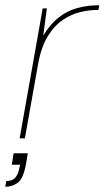

<svg xmlns="http://www.w3.org/2000/svg" viewBox="-48 -528 399 733"><path d="M27 0 115 -496H131L117 -392Q143 -435 175 -460.5Q207 -486 246 -497Q285 -508 331 -508L328 -490H322Q295 -490 261 -482.5Q227 -475 194 -453.5Q161 -432 135 -390.5Q109 -349 97 -281L47 0ZM-28 185 -24 163Q0 163 11 149.5Q22 136 26 113L29 101H-3L4 57H58Q56 69 54.5 80Q53 91 51 99Q41 154 20 169.5Q-1 185 -28 185Z"/></svg>

Font: DM Sans 24pt Thin
Style: Italic
Weight: 250
Italic angle: -10°
Designer: Colophon Foundry, Jonny Pinhorn
Foundry: Colophon Foundry
Version: Version 4.004;gftools[0.9.30]